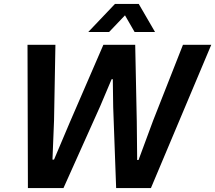

<svg xmlns="http://www.w3.org/2000/svg" viewBox="-20 -957 1095 977"><path d="M122 0 120 -729H262L255 -344L247 -145H255L335 -334L506 -729H668L676 -339L678 -143H685L759 -343L911 -729H1055L748 0H571L556 -412L554 -554H548L490 -417L303 0ZM429 -794 565 -937H686L769 -794H665L616 -879L535 -794Z"/></svg>

Font: Mona Sans ExtraLight SemiBold
Style: Italic
Weight: 600
Italic angle: -11.6951°
Version: Version 2.000